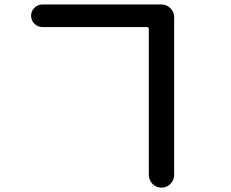

<svg xmlns="http://www.w3.org/2000/svg" viewBox="-20 -780 1040 865"><path d="M170.9 -658.2Q149.4 -658.2 134.8 -673.3Q120.1 -688.5 120.1 -709.5Q120.1 -730.5 135.3 -745.1Q150.4 -759.8 170.9 -759.8H708Q731.4 -759.8 748 -742.7Q764.6 -725.6 764.6 -703.1V7.8Q764.6 31.2 748 48.3Q731.4 65.4 708 65.4H707Q683.6 65.4 667 48.3Q650.4 31.2 650.4 7.8V-649.4Q650.4 -658.2 640.6 -658.2Z"/></svg>

Font: Rounded Mgen+ 2m medium
Style: Regular
Weight: 500
Designer: [Source Han Sans]
Ryoko NISHIZUKA  (kana & ideographs); Paul D. Hunt (Latin, Greek & Cyrillic); Wenlong ZHANG  (bopomofo
Version: Version 1.059.20150602